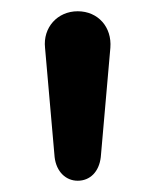

<svg xmlns="http://www.w3.org/2000/svg" viewBox="-20 -733 276 341"><path d="M118 -412C140 -412 156 -428 159 -454L176 -648C179 -685 154 -713 118 -713C82 -713 56 -684 60 -648L77 -454C80 -428 97 -412 118 -412Z"/></svg>

Font: SN Pro Medium
Style: Regular
Weight: 500
Designer: Tobias Whetton
Foundry: Supernotes
Version: Version 1.003;Glyphs 3.3 (3324)